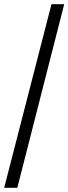

<svg xmlns="http://www.w3.org/2000/svg" viewBox="-20 -780 328 921"><path d="M0 121 227 -760H288L63 121Z"/></svg>

Font: Noto Serif Tamil Medium
Style: Regular
Weight: 500
Designer: Indian Type Foundry, Tom Grace, and the Monotype Design Team
Foundry: Monotype Imaging Inc.
Version: Version 2.004; ttfautohint (v1.8.4.7-5d5b)